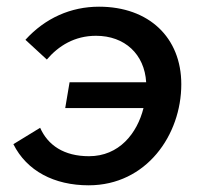

<svg xmlns="http://www.w3.org/2000/svg" viewBox="-20 -545 611 574"><path d="M245 9C418 9 522 -142 522 -293C522 -433 425 -525 276 -525C192 -525 115 -491 56 -426L120 -367C155 -408 203 -438 267 -438C353 -438 412 -383 417 -299H188L175 -222H409C390 -146 336 -78 246 -78C171 -78 123 -111 100 -163L20 -114C60 -34 142 9 245 9Z"/></svg>

Font: Fixel Display Medium
Style: Italic
Weight: 500
Italic angle: -10°
Designer: AlfaBravo + MacPaw
Foundry: Kyrylo Tkachov, Marchela Mozhyna, Serhii Makarenko, Maria Weinstein, Zakhar Kryvoshyya
Version: Version 1.210;Glyphs 3.2 (3217)